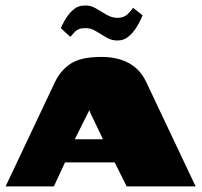

<svg xmlns="http://www.w3.org/2000/svg" viewBox="-27 -668 725 688"><path d="M-7 0 170 -374Q190 -416 226.5 -440Q263 -464 337 -464Q395 -464 435.5 -441.5Q476 -419 497 -374L674 0H427L384 -86H206L166 0ZM241 -169H342L296 -265Q295 -268 294 -271Q293 -274 293 -274Q293 -274 292 -271Q291 -268 289 -265ZM396 -523Q374 -522 354.5 -533.5Q335 -545 315.5 -557Q296 -569 274 -567Q254 -567 241.5 -554Q229 -541 225 -536L191 -567Q191 -567 196.5 -579Q202 -591 212.5 -607Q223 -623 238.5 -635.5Q254 -648 274 -648Q296 -650 315.5 -638.5Q335 -627 354.5 -615.5Q374 -604 394 -604Q417 -604 430.5 -617.5Q444 -631 450 -640L484 -613Q484 -613 478 -599.5Q472 -586 461 -568.5Q450 -551 433.5 -537Q417 -523 396 -523Z"/></svg>

Font: Genos Black
Style: Regular
Weight: 900
Designer: Robert E. Leuschke
Foundry: Robert E. Leuschke
Version: Version 1.010